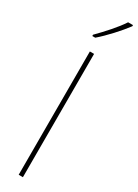

<svg xmlns="http://www.w3.org/2000/svg" viewBox="-262 -1011 738 1025"><g transform="rotate(30 106.5 -498.5)"><path d="M110 0H84V-760H110ZM213 -990Q187 -955 147.5 -912Q108 -869 72 -838H54V-846Q88 -880 124 -921Q160 -962 183 -997H213Z"/></g></svg>

Font: Noto Sans Khmer UI SemiCondensed Thin
Style: Regular
Weight: 100
Width: 4
Designer: Danh Hong and the Monotype Design Team
Foundry: Monotype Imaging Inc.
Version: Version 2.002; ttfautohint (v1.8.4.7-5d5b)